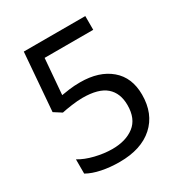

<svg xmlns="http://www.w3.org/2000/svg" viewBox="-170 -836 912 968"><g transform="rotate(-30 286.0 -352.0)"><path d="M275 -438Q385 -438 450 -383Q515 -328 515 -228Q515 -117 444.5 -53.5Q374 10 248 10Q193 10 144.5 0Q96 -10 63 -29V-112Q99 -90 150.5 -77.5Q202 -65 249 -65Q328 -65 376.5 -102.5Q425 -140 425 -219Q425 -289 382 -326.5Q339 -364 246 -364Q218 -364 182 -359Q146 -354 124 -349L80 -377L107 -714H465V-634H182L165 -427Q182 -430 211 -434Q240 -438 275 -438Z"/></g></svg>

Font: Noto Sans Glagolitic
Style: Regular
Weight: 400
Designer: Monotype Design Team
Foundry: Monotype Imaging Inc.
Version: Version 2.004; ttfautohint (v1.8.4.7-5d5b)